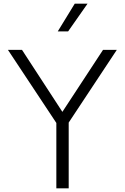

<svg xmlns="http://www.w3.org/2000/svg" viewBox="-20 -1020 676 1040"><path d="M349.1 -850.1H293L384.8 -1000H454.1ZM352.1 -356V0H285.2V-354L22.9 -750H99.1L317.9 -414.1L538.1 -750H612.8Z"/></svg>

Font: Oakes Grotesk
Style: Light
Weight: 300
Designer: Samuel Oakes
Foundry: Samuel Oakes
Version: Version 1.0 | wf-rip DC20170320